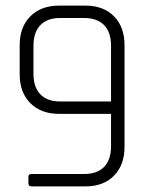

<svg xmlns="http://www.w3.org/2000/svg" viewBox="-20 -663 533 683"><path d="M190 -643H284Q348 -643 385.5 -605Q423 -567 423 -502V-141Q423 -76 385.5 -38Q348 0 284 0H92Q81 0 81 -11V-34Q81 -44 92 -44H279Q326 -44 350.5 -69.5Q375 -95 375 -143V-258H190Q126 -258 88 -296Q50 -334 50 -399V-502Q50 -567 88 -605Q126 -643 190 -643ZM194 -302H375V-500Q375 -548 350.5 -573.5Q326 -599 279 -599H194Q148 -599 123.5 -573.5Q99 -548 99 -500V-401Q99 -353 123.5 -327.5Q148 -302 194 -302Z"/></svg>

Font: Rajdhani
Style: Regular
Weight: 400
Designer: Satya Rajpurohit, Jyotish Sonowal
Foundry: Indian Type Foundry
Version: Version 1.201;PS 1.0;hotconv 1.0.78;makeotf.lib2.5.61930; tt